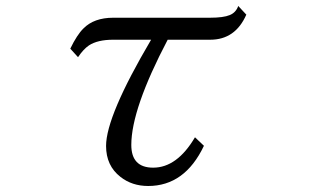

<svg xmlns="http://www.w3.org/2000/svg" viewBox="-20 -599 1040 639"><path d="M213.9 -437Q236.3 -483.4 257.8 -504.4Q293 -540 356.9 -540H678.7Q723.6 -540 744.6 -548.8Q765.1 -557.1 772.9 -579.1L799.8 -550.3Q763.2 -466.8 679.7 -466.8H538.1Q417 -236.3 417 -116.7Q417 -41 489.7 -41Q569.3 -41 628.9 -142.1L658.7 -113.8Q595.2 20 473.1 20Q419.4 20 380.9 -10.3Q333 -47.4 333 -113.3Q333 -212.4 482.9 -466.8H356.9Q304.7 -466.8 275.9 -447.8Q257.3 -435.1 239.7 -408.7Z"/></svg>

Font: BIZ UDPMincho
Style: Regular
Weight: 400
Designer: TypeBank Co., Ltd.
Foundry: Morisawa Inc.
Version: Version 1.06